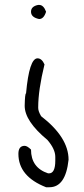

<svg xmlns="http://www.w3.org/2000/svg" viewBox="-20 -779 344 790"><path d="M183.4 -8.6Q250.1 -8.6 262.1 -121.9Q262.1 -213.8 149.2 -300.9Q137.2 -321.3 137.2 -334.8V-337.7Q137.2 -408.4 163.1 -513.9Q152 -539 134.4 -539Q100.2 -539 87.2 -394.8Q82.6 -394.8 81.6 -343.5Q81.6 -280.6 175.1 -203.2Q207.5 -165.4 207.5 -133.5V-118Q207.5 -65.7 181.6 -65.7H177.9Q107.6 -89 107.6 -163.5Q91.8 -179 81.6 -179Q55.7 -179 55.7 -146.1Q55.7 -53.1 169.6 -8.6ZM140.9 -700.7Q160.3 -700.7 169.6 -730.7Q159.4 -758.8 140.9 -758.8H137.2Q107.6 -753 107.6 -730.7Q107.6 -707.5 140.9 -700.7Z"/></svg>

Font: Sue Ellen Francisco
Style: Regular
Weight: 400
Designer: Kimberly Geswein
Foundry: Kimberly Geswein
Version: Version 1.002 2007